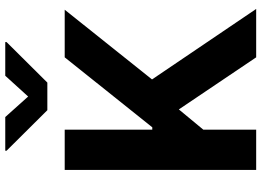

<svg xmlns="http://www.w3.org/2000/svg" viewBox="-152 -842 994 730"><g transform="rotate(-90 345.0 -477.0)"><path d="M64 0H217V-201L294 -294L492 0H676L408 -396L673 -728H492L226 -395H217V-728H64ZM137 -949 291 -794H396L550 -949V-954H422L343 -867L265 -954H137Z"/></g></svg>

Font: Wafeq
Style: Bold
Weight: 700
Designer: Rasmus Andersson & Azza Alameddine
Foundry: Google & TypeTogether
Version: Version 3.000;FEAKit 1.0